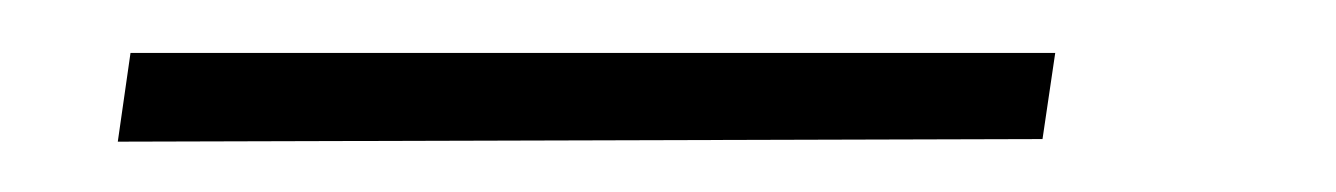

<svg xmlns="http://www.w3.org/2000/svg" viewBox="-20 254 515 74"><path d="M25.4 308.6 30.3 274.4H386.7L381.8 307.6Z"/></svg>

Font: Kleymisska
Style: Regular
Weight: 500
Italic angle: -8°
Designer: gluk
Foundry: gluk
Version: Version 0.298